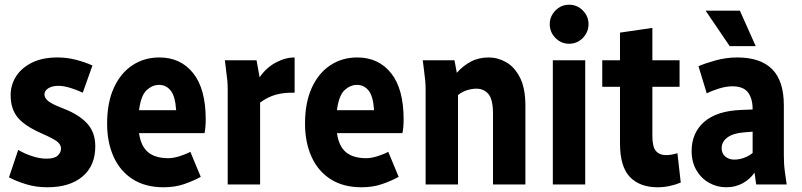

<svg xmlns="http://www.w3.org/2000/svg" viewBox="-20 -780 3392 812"><path d="M18 -30 57 -146Q82 -131 114.5 -120Q147 -109 177 -109Q210 -109 224 -122Q238 -135 238 -152Q238 -167 224 -179.5Q210 -192 160 -214Q86 -246 55.5 -282.5Q25 -319 25 -378Q25 -421 48 -457Q71 -493 115 -515Q159 -537 223 -537Q264 -537 302 -527Q340 -517 371 -503L330 -388Q307 -399 278.5 -408Q250 -417 227 -417Q200 -417 184 -406.5Q168 -396 168 -381Q168 -367 182 -354Q196 -341 248 -321Q313 -296 348 -258.5Q383 -221 383 -161Q383 -79 329 -33.5Q275 12 180 12Q133 12 91.5 -0.5Q50 -13 18 -30Z M433 -257Q433 -346 461.5 -408.5Q490 -471 540 -504Q590 -537 654 -537Q744 -537 797 -470.5Q850 -404 850 -275Q850 -257 848.5 -241.5Q847 -226 845 -217H568Q576 -161 606.5 -136Q637 -111 692 -111Q713 -111 740 -119.5Q767 -128 785 -138L829 -32Q798 -15 759 -1.5Q720 12 672 12Q595 12 541.5 -22Q488 -56 460.5 -117Q433 -178 433 -257ZM653 -421Q624 -421 600 -398.5Q576 -376 568 -314H725Q721 -374 701.5 -397.5Q682 -421 653 -421Z M931 -525H1065L1078 -453Q1105 -493 1145.5 -515Q1186 -537 1226 -537V-388Q1181 -389 1146.5 -379.5Q1112 -370 1080 -346V0H943V-401Q943 -422 941.5 -438Q940 -454 937 -476Z M1270 -257Q1270 -346 1298.5 -408.5Q1327 -471 1377 -504Q1427 -537 1491 -537Q1581 -537 1634 -470.5Q1687 -404 1687 -275Q1687 -257 1685.5 -241.5Q1684 -226 1682 -217H1405Q1413 -161 1443.5 -136Q1474 -111 1529 -111Q1550 -111 1577 -119.5Q1604 -128 1622 -138L1666 -32Q1635 -15 1596 -1.5Q1557 12 1509 12Q1432 12 1378.5 -22Q1325 -56 1297.5 -117Q1270 -178 1270 -257ZM1490 -421Q1461 -421 1437 -398.5Q1413 -376 1405 -314H1562Q1558 -374 1538.5 -397.5Q1519 -421 1490 -421Z M1768 -525H1902L1912 -472Q1937 -501 1970.5 -519Q2004 -537 2047 -537Q2085 -537 2120.5 -517Q2156 -497 2179 -452Q2202 -407 2202 -332V0H2065V-298Q2065 -360 2045.5 -382.5Q2026 -405 1995 -405Q1976 -405 1955 -398.5Q1934 -392 1917 -378V0H1780V-401Q1780 -422 1778.5 -438Q1777 -454 1774 -476Z M2305 -678Q2305 -711 2329 -735.5Q2353 -760 2387 -760Q2421 -760 2445 -735.5Q2469 -711 2469 -678Q2469 -644 2445 -619.5Q2421 -595 2387 -595Q2353 -595 2329 -619.5Q2305 -644 2305 -678ZM2318 0V-525H2455V0Z M2527 -413V-525H2602V-642L2739 -662V-525H2854V-413H2739V-205Q2739 -159 2754 -141.5Q2769 -124 2797 -124Q2818 -124 2845 -132L2859 -8Q2838 1 2812.5 6.5Q2787 12 2761 12Q2686 12 2644 -31.5Q2602 -75 2602 -175V-413Z M2905 -141Q2905 -218 2958 -264.5Q3011 -311 3114 -315L3163 -317V-318Q3163 -363 3143.5 -389Q3124 -415 3077 -415Q3051 -415 3020.5 -405.5Q2990 -396 2969 -385L2934 -500Q2964 -513 3008 -525Q3052 -537 3098 -537Q3196 -537 3245.5 -487.5Q3295 -438 3295 -334V-125Q3295 -104 3296 -87.5Q3297 -71 3300 -49L3307 0H3178L3171 -50Q3152 -22 3121 -5Q3090 12 3052 12Q3012 12 2978.5 -7Q2945 -26 2925 -60.5Q2905 -95 2905 -141ZM3032 -153Q3032 -131 3047.5 -118Q3063 -105 3085 -105Q3106 -105 3126.5 -112.5Q3147 -120 3163 -133V-223L3124 -220Q3079 -216 3055.5 -198Q3032 -180 3032 -153ZM2964 -735H3109L3176 -585H3066Z"/></svg>

Font: Radio Canada Condensed
Style: Bold
Weight: 700
Width: 3
Designer: Charles Daoud, Etienne Aubert Bonn, Alexandre Saumier Demers, Jacques Le Bailly
Foundry: Radio-Canada
Version: Version 2.104; ttfautohint (v1.8.4.7-5d5b);gftools[0.9.28.de